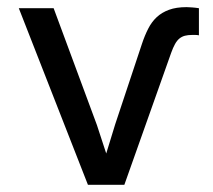

<svg xmlns="http://www.w3.org/2000/svg" viewBox="-20 -513 590 533"><path d="M374 -391.1Q381.8 -414.6 391.4 -433.3Q400.9 -452.1 415 -465.3Q429.2 -478.5 449.2 -485.8Q469.2 -493.2 498 -493.2Q503.9 -493.2 513.4 -492.4Q522.9 -491.7 532.2 -490.2V-415Q526.9 -416 522 -416Q517.1 -416 513.2 -416Q502 -416 493.4 -413.8Q484.9 -411.6 478 -406Q471.2 -400.4 465.8 -390.6Q460.4 -380.9 455.1 -366.2L325.2 0H224.1L32.2 -490.2H128.9L249 -166L274.9 -86.9L299.8 -168Z"/></svg>

Font: Code New Roman
Style: Regular
Weight: 400
Monospace: yes
Designer: Sam Radian
Foundry: Code New Roman
Version: Version 2.00 November 29, 2014